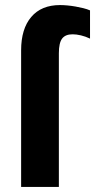

<svg xmlns="http://www.w3.org/2000/svg" viewBox="-20 -738 375 758"><path d="M63.4 0H212.4V-528Q212.4 -568.6 225.2 -585.6Q238 -602.6 266.8 -602.6Q281.4 -602.6 299.4 -598.4Q317.4 -594.2 335.4 -585.6V-697Q324 -702 309.1 -705.7Q294.2 -709.4 278.2 -712.2Q262.2 -715 246.3 -716.5Q230.4 -718 217 -718Q143.2 -718 103.3 -671Q63.4 -624 63.4 -539.4Z"/></svg>

Font: Fixel Variable
Style: Regular
Weight: 100
Width: 3
Designer: AlfaBravo + MacPaw
Foundry: Kyrylo Tkachov, Marchela Mozhyna, Serhii Makarenko, Maria Weinstein, Zakhar Kryvoshyya
Version: Version 1.211